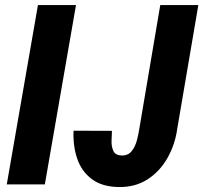

<svg xmlns="http://www.w3.org/2000/svg" viewBox="-20 -731 806 761"><path d="M281.2 -710.9 157.7 0H6.8L130.4 -710.9ZM532.2 -220.7 615.2 -710.9H766.1L682.6 -221.2Q674.3 -159.7 644.5 -106.2Q614.7 -52.7 565.4 -20.5Q516.1 11.7 448.7 10.3Q382.8 8.8 342.8 -22Q302.7 -52.7 285.9 -102.5Q269 -152.3 271.5 -212.9L423.8 -212.4Q422.9 -195.3 422.1 -172.9Q421.4 -150.4 429.2 -133.1Q437 -115.7 461.9 -114.7Q488.3 -114.3 502.4 -132.6Q516.6 -150.9 522.9 -176Q529.3 -201.2 532.2 -220.7Z"/></svg>

Font: Roboto Condensed ExtraBold
Style: Italic
Weight: 800
Italic angle: -12°
Designer: Christian Robertson
Foundry: Google
Version: Version 3.008; 2023